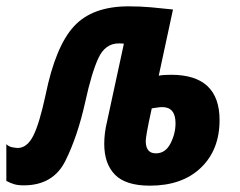

<svg xmlns="http://www.w3.org/2000/svg" viewBox="-64 -576 757 606"><path d="M396 -131Q396 -138 400 -161Q404 -184 415 -234Q423 -235 432 -236.5Q441 -238 448 -238Q490 -238 490 -187Q490 -154 474 -123Q458 -92 428 -92Q396 -92 396 -131ZM629 -197Q629 -340 476 -340Q449 -340 437 -337L482 -546Q447 -550 412.5 -553Q378 -556 342 -556Q227 -556 169 -492.5Q111 -429 80 -277Q60 -184 40.5 -146.5Q21 -109 -8 -109Q-13 -109 -24.5 -111Q-36 -113 -44 -121V-5Q-31 2 -19 5.5Q-7 9 11 9Q104 9 142.5 -68.5Q181 -146 205 -254Q225 -346 246.5 -392.5Q268 -439 311 -439Q322 -439 327 -438L274 -193Q265 -156 265 -122Q265 -59 299 -24.5Q333 10 409 10Q511 10 570 -46.5Q629 -103 629 -197Z"/></svg>

Font: Noto Sans UI Condensed ExtraBold
Style: Italic
Weight: 800
Width: 3
Designer: Monotype Design Team
Foundry: Monotype Imaging Inc.
Version: 1.001